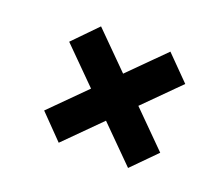

<svg xmlns="http://www.w3.org/2000/svg" viewBox="-77 -634 711 614"><g transform="rotate(20 279.0 -327.0)"><path d="M408 -129 290 -247 172 -129 93 -210 210 -327 93 -444 172 -525 290 -407 408 -525 488 -444 371 -327 488 -210Z"/></g></svg>

Font: Argentum Novus
Style: Bold Italic
Weight: 700
Designer: Julieta Ulanovsky (font) & Cristiano Sobral (main changes)
Foundry: Julieta Ulanovsky (font) & Cristiano Sobral (main changes)
Version: Version 3.00;November 27, 2020;FontCreator 13.0.0.2655 64-bi